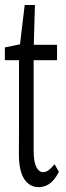

<svg xmlns="http://www.w3.org/2000/svg" viewBox="-20 -769 273 789"><path d="M88.4 -521.5V-585H214.4V-521.5ZM138.2 0Q101.6 0 79.6 -33.4Q57.6 -66.9 57.6 -136.7Q57.6 -159.2 57.9 -181.2Q58.1 -203.1 58.1 -238.3V-521.5H0V-574.2L88.4 -592.3L58.1 -552.7L81.5 -748.5H123.5L118.2 -561V-537.6V-149.9Q118.2 -104 129.2 -82.8Q140.1 -61.5 157.7 -61.5Q169.4 -61.5 180.7 -70.3Q191.9 -79.1 204.1 -94.2L221.7 -63.5Q212.4 -43.5 199.5 -28.8Q186.5 -14.2 171.6 -7.1Q156.7 0 138.2 0Z"/></svg>

Font: Scarab Serif
Style: Condensed
Weight: 400
Designer: John Roberts
Foundry: Scarab
Version: 1.0